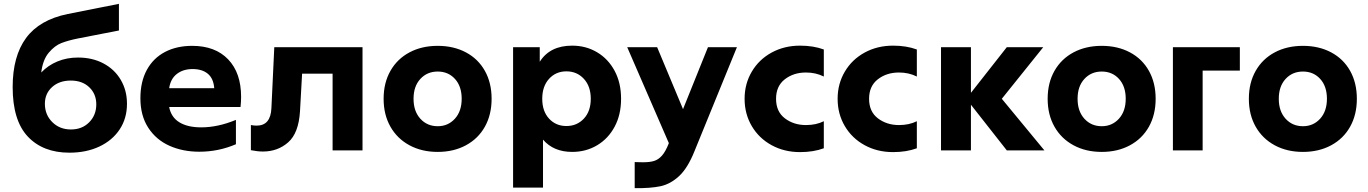

<svg xmlns="http://www.w3.org/2000/svg" viewBox="-20 -784 7134 1001"><path d="M46 -330Q46 -491 116 -586Q186 -681 333 -711L600 -764V-625L384 -583Q335 -573 300 -559.5Q265 -546 234 -509Q203 -472 195 -406Q230 -443 279 -463.5Q328 -484 387 -484Q462 -484 520 -453Q578 -422 610 -367Q642 -312 642 -243Q642 -167 604 -109.5Q566 -52 498 -20Q430 12 342 12Q204 12 125 -72Q46 -156 46 -330ZM482 -240Q482 -294 445.5 -329Q409 -364 349 -364Q289 -364 251.5 -330Q214 -296 214 -243Q214 -186 252.5 -147.5Q291 -109 350 -109Q408 -109 445 -146.5Q482 -184 482 -240Z M712 -272Q712 -358 745.5 -419.5Q779 -481 840 -513Q901 -545 982 -545Q1102 -545 1169.5 -474.5Q1237 -404 1237 -279Q1237 -253 1234 -226H862Q872 -173 915 -146.5Q958 -120 1029 -120Q1116 -120 1210 -159V-32Q1119 7 1019 7Q933 7 863.5 -24Q794 -55 753 -118Q712 -181 712 -272ZM984 -424Q935 -424 902 -398.5Q869 -373 862 -324H1097Q1093 -375 1063.5 -399.5Q1034 -424 984 -424Z M1714 -400H1555L1544 -203Q1537 -90 1482.5 -42Q1428 6 1351 6Q1323 6 1288 -1V-132Q1305 -129 1318 -129Q1391 -129 1395 -220L1410 -538H1870V0H1714Z M1980 -269Q1980 -352 2015.5 -414.5Q2051 -477 2115 -511Q2179 -545 2262 -545Q2345 -545 2409 -511Q2473 -477 2508 -414.5Q2543 -352 2543 -269Q2543 -186 2508 -123.5Q2473 -61 2409 -26.5Q2345 8 2262 8Q2179 8 2115 -26.5Q2051 -61 2015.5 -123.5Q1980 -186 1980 -269ZM2387 -269Q2387 -334 2352 -372.5Q2317 -411 2262 -411Q2207 -411 2171.5 -372.5Q2136 -334 2136 -269Q2136 -204 2171.5 -165Q2207 -126 2262 -126Q2316 -126 2351.5 -165Q2387 -204 2387 -269Z M3218 -269Q3218 -186 3184.5 -123.5Q3151 -61 3093 -26.5Q3035 8 2963 8Q2866 8 2811 -56V194H2655V-538H2794V-462Q2847 -546 2963 -546Q3035 -546 3093 -511.5Q3151 -477 3184.5 -414.5Q3218 -352 3218 -269ZM2807 -269Q2807 -204 2842.5 -165.5Q2878 -127 2933 -127Q2988 -127 3024 -165.5Q3060 -204 3060 -269Q3060 -334 3024 -373Q2988 -412 2933 -412Q2878 -412 2842.5 -373Q2807 -334 2807 -269Z M3333 62Q3368 62 3390.5 55Q3413 48 3431.5 27Q3450 6 3466 -35L3467 -38L3250 -538H3406L3541 -215L3671 -538H3822L3600 6Q3565 93 3520 134.5Q3475 176 3423 187Q3371 198 3289 197V61Q3305 62 3333 62Z M3862 -269Q3862 -347 3899.5 -410.5Q3937 -474 4003 -510Q4069 -546 4151 -546Q4221 -546 4275 -526V-385Q4233 -406 4182 -406Q4117 -406 4071.5 -370.5Q4026 -335 4026 -269Q4026 -202 4072 -167Q4118 -132 4182 -132Q4235 -132 4275 -152V-11Q4221 9 4151 9Q4069 9 4003 -27Q3937 -63 3899.5 -126.5Q3862 -190 3862 -269Z M4347 -269Q4347 -347 4384.5 -410.5Q4422 -474 4488 -510Q4554 -546 4636 -546Q4706 -546 4760 -526V-385Q4718 -406 4667 -406Q4602 -406 4556.5 -370.5Q4511 -335 4511 -269Q4511 -202 4557 -167Q4603 -132 4667 -132Q4720 -132 4760 -152V-11Q4706 9 4636 9Q4554 9 4488 -27Q4422 -63 4384.5 -126.5Q4347 -190 4347 -269Z M5042 -238V0H4886V-538H5042V-300L5229 -538H5419L5203 -269L5425 0H5229Z M5442 -269Q5442 -352 5477.5 -414.5Q5513 -477 5577 -511Q5641 -545 5724 -545Q5807 -545 5871 -511Q5935 -477 5970 -414.5Q6005 -352 6005 -269Q6005 -186 5970 -123.5Q5935 -61 5871 -26.5Q5807 8 5724 8Q5641 8 5577 -26.5Q5513 -61 5477.5 -123.5Q5442 -186 5442 -269ZM5849 -269Q5849 -334 5814 -372.5Q5779 -411 5724 -411Q5669 -411 5633.5 -372.5Q5598 -334 5598 -269Q5598 -204 5633.5 -165Q5669 -126 5724 -126Q5778 -126 5813.5 -165Q5849 -204 5849 -269Z M6095 -538H6444V-416H6250V0H6095Z M6491 -269Q6491 -352 6526.5 -414.5Q6562 -477 6626 -511Q6690 -545 6773 -545Q6856 -545 6920 -511Q6984 -477 7019 -414.5Q7054 -352 7054 -269Q7054 -186 7019 -123.5Q6984 -61 6920 -26.5Q6856 8 6773 8Q6690 8 6626 -26.5Q6562 -61 6526.5 -123.5Q6491 -186 6491 -269ZM6898 -269Q6898 -334 6863 -372.5Q6828 -411 6773 -411Q6718 -411 6682.5 -372.5Q6647 -334 6647 -269Q6647 -204 6682.5 -165Q6718 -126 6773 -126Q6827 -126 6862.5 -165Q6898 -204 6898 -269Z"/></svg>

Font: Chess Sans
Style: Bold
Weight: 700
Designer: Wolf Bōese
Foundry: Wolf Bōese
Version: Version 7.223